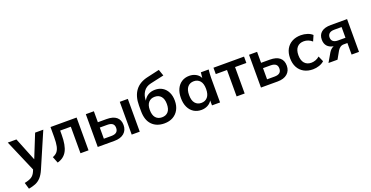

<svg xmlns="http://www.w3.org/2000/svg" viewBox="-32 -1649 5366 2779"><g transform="rotate(-20 2651.0 -259.5)"><path d="M65 227 36 128Q107 114 144 90.5Q181 67 203 17L216 -14L5 -505H138L282 -147L426 -505H552L322 28Q291 100 253.5 140Q216 180 170 198.5Q124 217 65 227Z M585 14 546 -84Q590 -100 615.5 -130Q641 -160 652 -213Q663 -266 663 -350V-505H1065V0H941V-409H777V-346Q777 -182 731.5 -97.5Q686 -13 585 14Z M1207 0V-505H1331V-336H1464Q1565 -336 1616 -293.5Q1667 -251 1667 -171Q1667 -92 1613.5 -46Q1560 0 1464 0ZM1730 0V-505H1854V0ZM1331 -82H1447Q1552 -82 1552 -169Q1552 -213 1525.5 -233.5Q1499 -254 1447 -254H1331Z M2233 10Q2114 10 2043.5 -62Q1973 -134 1973 -273V-359Q1973 -502 2038 -589Q2103 -676 2234 -704L2419 -746L2453 -648L2245 -602Q2167 -585 2129 -527.5Q2091 -470 2091 -398V-392Q2115 -440 2160 -467.5Q2205 -495 2268 -495Q2332 -495 2380.5 -465.5Q2429 -436 2457 -380.5Q2485 -325 2485 -248Q2485 -169 2453.5 -111Q2422 -53 2365.5 -21.5Q2309 10 2233 10ZM2229 -85Q2291 -85 2325.5 -124.5Q2360 -164 2360 -243Q2360 -320 2325 -360.5Q2290 -401 2229 -401Q2168 -401 2133 -361Q2098 -321 2098 -247Q2098 -166 2133 -125.5Q2168 -85 2229 -85Z M2802 10Q2736 10 2686 -21.5Q2636 -53 2608 -112Q2580 -171 2580 -253Q2580 -335 2608 -393.5Q2636 -452 2686 -483.5Q2736 -515 2802 -515Q2859 -515 2904 -490Q2949 -465 2970 -421L2979 -505H3099Q3096 -474 3093.5 -442Q3091 -410 3091 -379V0H2967L2966 -76Q2944 -36 2900 -13Q2856 10 2802 10ZM2837 -86Q2896 -86 2932 -127.5Q2968 -169 2968 -253Q2968 -337 2932 -378Q2896 -419 2837 -419Q2778 -419 2742 -378Q2706 -337 2706 -253Q2706 -169 2741.5 -127.5Q2777 -86 2837 -86Z M3346 0V-407H3173V-505H3644V-407H3470V0Z M3721 0V-505H3845V-336H3978Q4079 -336 4130 -293.5Q4181 -251 4181 -171Q4181 -92 4127.5 -46Q4074 0 3978 0ZM3845 -82H3961Q4066 -82 4066 -169Q4066 -213 4039.5 -233.5Q4013 -254 3961 -254H3845Z M4521 10Q4443 10 4384.5 -22Q4326 -54 4294 -113.5Q4262 -173 4262 -255Q4262 -337 4294.5 -395Q4327 -453 4385 -484Q4443 -515 4521 -515Q4571 -515 4618.5 -499.5Q4666 -484 4696 -455L4658 -368Q4631 -393 4597.5 -405.5Q4564 -418 4532 -418Q4465 -418 4427.5 -376Q4390 -334 4390 -254Q4390 -174 4427.5 -131Q4465 -88 4532 -88Q4563 -88 4596.5 -100Q4630 -112 4658 -137L4696 -51Q4665 -22 4617.5 -6Q4570 10 4521 10Z M4761 0 4838 -133Q4868 -184 4914 -202Q4851 -213 4818 -250.5Q4785 -288 4785 -350Q4785 -424 4834.5 -464.5Q4884 -505 4980 -505H5231V0H5117V-178H5060Q5029 -178 5005.5 -161Q4982 -144 4966 -117L4900 0ZM5004 -259H5117V-424H5004Q4953 -424 4927.5 -402Q4902 -380 4902 -342Q4902 -302 4927.5 -280.5Q4953 -259 5004 -259Z"/></g></svg>

Font: MulishBold
Style: Bold
Weight: 700
Designer: Vernon Adams
Foundry: Vernon Adams
Version: Version 3.602; ttfautohint (v1.8.3)